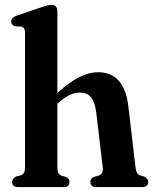

<svg xmlns="http://www.w3.org/2000/svg" viewBox="-20 -763 628 783"><path d="M214 -716V-384Q264.5 -429 303.8 -448.8Q343 -468.5 379 -468.5Q434.5 -468.5 465 -432.8Q495.5 -397 503 -332.5L532.5 -82Q535.5 -53 550.5 -48L568 -43Q584.5 -35 584.5 -21Q584.5 0 559.5 0H372.5Q348.5 0 348.5 -21.5Q348.5 -34.5 363 -41.5L382 -46.5Q391 -50 395.8 -57.5Q400.5 -65 399 -81L372.5 -304Q367.5 -345.5 351.8 -365.5Q336 -385.5 305.5 -385.5Q286 -385.5 264.5 -375.8Q243 -366 219 -344L214 -340V-81Q214 -64.5 218 -57.2Q222 -50 230.5 -46.5L249 -41.5Q263.5 -34.5 263.5 -21.5Q263.5 0 239.5 0H54.5Q29.5 0 29.5 -21Q29.5 -35.5 46.5 -43.5L65 -48Q73.5 -51 77.8 -58Q82 -65 82 -81V-629Q82 -641.5 78.2 -647Q74.5 -652.5 66.5 -654.5L41 -656Q25.5 -661.5 25.5 -675Q25.5 -690.5 47.5 -699L145 -732Q160.5 -737.5 170.2 -740.2Q180 -743 189 -743Q214 -743 214 -716Z"/></svg>

Font: Fraunces 72pt Soft SemiBold
Style: Regular
Weight: 600
Version: Version 1.000;[b76b70a41]